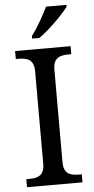

<svg xmlns="http://www.w3.org/2000/svg" viewBox="-62 -967 490 1003"><g transform="rotate(-5 183.5 -465.5)"><path d="M132 -784V-771H170C223 -807 301 -886 326 -921V-931H219C198 -886 161 -822 132 -784ZM38 0H329V-42H316C271 -42 234 -51 234 -114V-600C234 -663 271 -672 316 -672H329V-714H38V-672H51C96 -672 133 -663 133 -600V-114C133 -51 96 -42 51 -42H38Z"/></g></svg>

Font: Noto Fangsong KSS Rotated
Style: Regular
Weight: 400
Designer: LIU Zhao, ZHANG Congyu, Kushim JIANG
Foundry: Guyu Beijing Co. Ltd.
Version: Version 1.000;November 16, 2022;FontCreator 11.5.0.2427 64-b